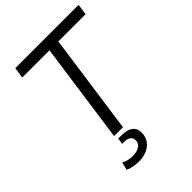

<svg xmlns="http://www.w3.org/2000/svg" viewBox="-255 -798 1117 1117"><g transform="rotate(-45 303.5 -239.5)"><path d="M607 -686 597 -619H373L286 0H213L300 -619H76L86 -686ZM207 159Q243 159 264 145Q285 131 285 104Q285 86 270.5 75.5Q256 65 236 65H214L220 27H244Q341 27 341 99Q341 136 321.5 160.5Q302 185 273 196Q244 207 215 207Q160 207 126 190L138 142Q169 159 207 159Z"/></g></svg>

Font: Chivo Light Italic
Style: Regular
Weight: 300
Italic angle: -8.05°
Designer: Hector Gatti
Foundry: Omnibus-Type
Version: Version 1.007